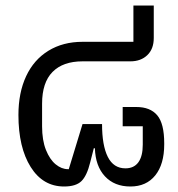

<svg xmlns="http://www.w3.org/2000/svg" viewBox="-20 -670 646 698"><path d="M47 -252Q47 -333 75 -393Q103 -453 156 -485.5Q209 -518 280 -518H465V-650H539V-532Q539 -492 515.5 -469.5Q492 -447 454 -447H280Q209 -447 171 -408.5Q133 -370 133 -293V-211Q133 -160 147 -125Q161 -90 182.5 -72.5Q204 -55 227 -55H230L280 -219H351Q351 -141 372 -99.5Q393 -58 436 -58Q467 -58 483 -80Q499 -102 499 -144V-211H426V-281H476Q526 -281 551.5 -251Q577 -221 577 -149V-145Q577 -73 544.5 -32.5Q512 8 454 8Q396 8 361.5 -29Q327 -66 325 -131H321L308 -80Q296 -31 276 -11.5Q256 8 213 8Q136 8 91.5 -63Q47 -134 47 -252Z"/></svg>

Font: Anuphan
Style: Regular
Weight: 400
Designer: Cadson Demak
Version: Version 3.001;July 28, 2024;FontCreator 15.0.0.2974 64-bit